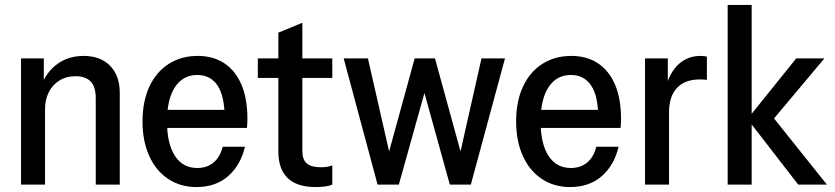

<svg xmlns="http://www.w3.org/2000/svg" viewBox="-20 -746 3373 776"><path d="M65 0V-510H157V-402H162V0ZM367 0V-349Q367 -395 346.5 -416.5Q326 -438 285 -438Q248 -438 220 -420.5Q192 -403 177 -373Q162 -343 162 -305L150 -408Q172 -460 215.5 -490Q259 -520 318 -520Q386 -520 425 -480Q464 -440 464 -371V0Z M774 10Q709 10 659.5 -23Q610 -56 583 -116Q556 -176 556 -255Q556 -336 583.5 -395.5Q611 -455 661.5 -487.5Q712 -520 779 -520Q842 -520 887 -490Q932 -460 956 -403.5Q980 -347 980 -265Q980 -256 979.5 -247Q979 -238 978 -229H620V-302H915L888 -268Q888 -357 859.5 -400Q831 -443 777 -443Q720 -443 687.5 -394.5Q655 -346 655 -255Q655 -165 687 -116Q719 -67 777 -67Q817 -67 843.5 -89.5Q870 -112 880 -153H970Q953 -79 902.5 -34.5Q852 10 774 10Z M1256 10Q1180 10 1142.5 -26.5Q1105 -63 1105 -134V-614L1202 -654V-135Q1202 -101 1220 -85.5Q1238 -70 1276 -70Q1292 -70 1303.5 -72Q1315 -74 1323 -78V0Q1313 5 1295 7.5Q1277 10 1256 10ZM1022 -431V-510H1323V-431Z M1506 0 1369 -510H1467L1559 -106H1545L1656 -510H1738L1849 -106H1835L1926 -510H2021L1883 0H1798L1688 -397H1703L1592 0Z M2284 10Q2219 10 2169.5 -23Q2120 -56 2093 -116Q2066 -176 2066 -255Q2066 -336 2093.5 -395.5Q2121 -455 2171.5 -487.5Q2222 -520 2289 -520Q2352 -520 2397 -490Q2442 -460 2466 -403.5Q2490 -347 2490 -265Q2490 -256 2489.5 -247Q2489 -238 2488 -229H2130V-302H2425L2398 -268Q2398 -357 2369.5 -400Q2341 -443 2287 -443Q2230 -443 2197.5 -394.5Q2165 -346 2165 -255Q2165 -165 2197 -116Q2229 -67 2287 -67Q2327 -67 2353.5 -89.5Q2380 -112 2390 -153H2480Q2463 -79 2412.5 -34.5Q2362 10 2284 10Z M2587 0V-510H2679V-391H2684V0ZM2684 -292 2670 -391Q2688 -456 2724.5 -488Q2761 -520 2811 -520Q2828 -520 2837 -517V-423Q2833 -424 2826 -424.5Q2819 -425 2809 -425Q2748 -425 2716 -390.5Q2684 -356 2684 -292Z M2921 0V-726H3018V0ZM3206 0 3001 -265 3198 -510H3312L3088 -243L3091 -289L3322 0Z"/></svg>

Font: Instrument Sans SemiCondensed Medium
Style: Regular
Weight: 500
Width: 4
Designer: Rodrigo Fuenzalida
Foundry: fragTYPE
Version: Version 1.000;gftools[0.9.28]